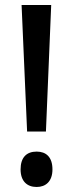

<svg xmlns="http://www.w3.org/2000/svg" viewBox="-20 -734 291 765"><path d="M163 -210 184 -714H66L88 -210ZM62 -59C62 -13 87 11 126 11C162 11 189 -11 189 -59C189 -109 163 -130 126 -130C86 -130 62 -107 62 -59Z"/></svg>

Font: Noto Sans Thai Looped Condensed Medium
Style: Regular
Weight: 500
Width: 3
Designer: Sasikarn Vongin, Ben Mitchell
Foundry: The Fontpad Ltd
Version: Version 1.001